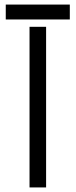

<svg xmlns="http://www.w3.org/2000/svg" viewBox="-20 -820 331 840"><path d="M109.2 0V-702.7H181.7V0ZM5.2 -734.8V-800H285.4V-734.8Z"/></svg>

Font: Big Shoulders Stencil Thin
Style: Regular
Weight: 100
Designer: Patric King
Foundry: XO Type Co
Version: Version 2.001